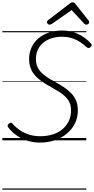

<svg xmlns="http://www.w3.org/2000/svg" viewBox="-20 -1195 801 1635"><path d="M322 19Q269 19 224.5 6.5Q180 -6 146 -26Q112 -46 87.5 -69Q63 -92 49 -112Q43 -121 45 -128Q47 -135 56 -142Q67 -151 74.5 -150Q82 -149 87 -142Q109 -115 143 -90.5Q177 -66 222.5 -50.5Q268 -35 323 -35Q380 -35 428 -50Q476 -65 511 -94Q546 -123 565.5 -164Q585 -205 585 -255Q585 -291 573.5 -318.5Q562 -346 540 -368.5Q518 -391 486.5 -411Q455 -431 416 -453Q386 -469 358.5 -486.5Q331 -504 307.5 -524Q284 -544 266 -568Q248 -592 238 -623Q228 -654 228 -693Q228 -746 248.5 -791Q269 -836 307 -868Q345 -900 396 -917.5Q447 -935 509 -935Q562 -935 607 -920.5Q652 -906 689 -881Q726 -856 754 -825Q763 -816 761 -808.5Q759 -801 750 -793Q742 -786 734 -786Q726 -786 718 -793Q691 -818 660.5 -838Q630 -858 592.5 -870Q555 -882 507 -882Q459 -882 419 -869Q379 -856 349 -831.5Q319 -807 302.5 -772Q286 -737 286 -694Q286 -658 297 -630.5Q308 -603 328.5 -581Q349 -559 379 -539Q409 -519 448 -498Q488 -476 523 -453Q558 -430 585 -402.5Q612 -375 627.5 -339Q643 -303 643 -256Q643 -196 619 -146Q595 -96 551.5 -59Q508 -22 449.5 -1.5Q391 19 322 19ZM402 -985Q393 -985 386.5 -992Q380 -999 380 -1006Q380 -1012 382.5 -1015.5Q385 -1019 389 -1023L569 -1161Q578 -1169 584.5 -1172Q591 -1175 599 -1175Q606 -1175 612 -1171.5Q618 -1168 623 -1160L734 -1021Q737 -1017 738 -1013Q739 -1009 739 -1005Q739 -996 731 -990.5Q723 -985 716 -985Q710 -985 705 -987.5Q700 -990 696 -995L590 -1109L424 -993Q417 -989 412 -987Q407 -985 402 -985ZM0 410H715V420H0ZM0 -20H715V0H0ZM0 -505H715V-500H0ZM0 -930H715V-920H0Z"/></svg>

Font: Playwrite DE LA Guides
Style: Regular
Weight: 400
Designer: Veronika Burian, José Scaglione
Foundry: TypeTogether
Version: Version 1.003